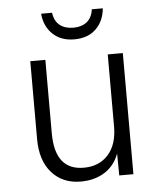

<svg xmlns="http://www.w3.org/2000/svg" viewBox="-53 -778 706 837"><g transform="rotate(-5 300.0 -360.0)"><path d="M267 12Q188 12 140.5 -41.5Q93 -95 93 -189V-530H159V-209Q159 -47 285 -47Q353 -47 392.5 -91.5Q432 -136 432 -214V-530H498V0H436L435 -96Q416 -44 372 -16Q328 12 267 12ZM293 -608Q235 -608 199 -642Q163 -676 158 -732H206Q211 -695 234 -677Q257 -659 293 -659Q329 -659 352 -677Q375 -695 380 -732H428Q423 -676 387.5 -642Q352 -608 293 -608Z"/></g></svg>

Font: Geist Mono Light
Style: Regular
Weight: 300
Monospace: yes
Designer: Basement.studio, Andrés Briganti, Mateo Zaragoza
Foundry: Basement.studio, Vercel, Andrés Briganti, Guido Ferreyra, Mateo Zaragoza
Version: Version 1.500; ttfautohint (v1.8.4.7-5d5b)